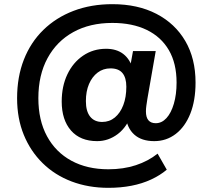

<svg xmlns="http://www.w3.org/2000/svg" viewBox="-20 -736 1002 921"><path d="M500 165Q404 165 323.5 134.5Q243 104 184.5 46.5Q126 -11 94 -89.5Q62 -168 62 -265Q62 -367 94.5 -450Q127 -533 188 -592.5Q249 -652 333 -684Q417 -716 519 -716Q641 -716 730.5 -669.5Q820 -623 869 -539Q918 -455 918 -340Q918 -254 893 -191Q868 -128 823 -93.5Q778 -59 720 -59Q659 -59 624 -90.5Q589 -122 583 -179L614 -195Q590 -127 545 -93Q500 -59 446 -59Q365 -59 320.5 -110Q276 -161 276 -249Q276 -322 303 -379Q330 -436 378.5 -469Q427 -502 489 -502Q539 -502 571.5 -477Q604 -452 618 -403H602L618 -491H727L687 -262Q684 -243 682 -228.5Q680 -214 680 -202Q680 -173 692 -159Q704 -145 727 -145Q756 -145 778.5 -169.5Q801 -194 814 -238.5Q827 -283 827 -340Q827 -432 790 -495.5Q753 -559 684 -592.5Q615 -626 519 -626Q411 -626 331.5 -582Q252 -538 208 -457Q164 -376 164 -265Q164 -159 205.5 -82.5Q247 -6 322.5 35Q398 76 500 76Q572 76 631.5 56.5Q691 37 736 1L780 78Q748 105 705 125Q662 145 610.5 155Q559 165 500 165ZM470 -151Q505 -151 531 -172.5Q557 -194 571.5 -232Q586 -270 586 -320Q586 -363 567.5 -385.5Q549 -408 510 -408Q475 -408 448.5 -388Q422 -368 407 -333Q392 -298 392 -251Q392 -202 412.5 -176.5Q433 -151 470 -151Z"/></svg>

Font: Nunito Sans 11pt ExtraBold
Style: Italic
Weight: 800
Italic angle: -9°
Version: Version 3.101;gftools[0.9.27]